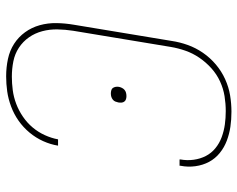

<svg xmlns="http://www.w3.org/2000/svg" viewBox="-96 -688 791 640"><g transform="rotate(-90 300.0 -367.5)"><path d="M248 8Q222 8 198 4.5Q174 1 151.5 -7.5Q129 -16 110.5 -31Q92 -46 81 -66.5Q70 -87 66.5 -112Q63 -137 68 -162V-165H89V-162Q85 -140 88 -118Q91 -96 100.5 -77.5Q110 -59 126.5 -45.5Q143 -32 163.5 -24.5Q184 -17 205.5 -14Q227 -11 250 -11Q275 -11 300 -15Q325 -19 349 -30Q373 -41 393 -59Q413 -77 428 -99Q443 -121 451.5 -145.5Q460 -170 464 -194L518 -520Q522 -546 522.5 -572Q523 -598 516.5 -622.5Q510 -647 496 -667Q482 -687 461.5 -700.5Q441 -714 416 -719Q391 -724 365 -724Q343 -724 320 -721Q297 -718 274.5 -709.5Q252 -701 231.5 -687Q211 -673 195.5 -654.5Q180 -636 170 -614Q160 -592 156 -570H135Q139 -595 150 -619.5Q161 -644 178.5 -665Q196 -686 218 -701.5Q240 -717 265.5 -726.5Q291 -736 316 -739.5Q341 -743 366 -743Q396 -743 424 -737Q452 -731 474.5 -716.5Q497 -702 513 -680Q529 -658 536.5 -631Q544 -604 543.5 -575Q543 -546 538 -517L484 -191Q480 -164 470.5 -137.5Q461 -111 444.5 -87Q428 -63 405.5 -44Q383 -25 356.5 -13Q330 -1 302.5 3.5Q275 8 248 8ZM300 -342Q295 -342 290 -343.5Q285 -345 282 -349Q279 -353 278.5 -358Q278 -363 279 -369Q280 -374 282 -379Q284 -384 288.5 -387.5Q293 -391 298 -392.5Q303 -394 309 -394Q314 -394 319.5 -392.5Q325 -391 327.5 -387Q330 -383 331 -378Q332 -373 331 -367Q330 -362 327.5 -357Q325 -352 321 -348.5Q317 -345 311.5 -343.5Q306 -342 300 -342Z"/></g></svg>

Font: Iosevka Thin Extended
Style: Italic
Weight: 100
Width: 7
Italic angle: -9°
Monospace: yes
Designer: Belleve Invis
Foundry: Belleve Invis
Version: Version 32.5.0; ttfautohint (v1.8.4)